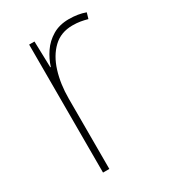

<svg xmlns="http://www.w3.org/2000/svg" viewBox="-139 -611 612 686"><g transform="rotate(-30 167.0 -268.0)"><path d="M252 -536Q290 -536 320 -525L313 -501Q299 -505 284.5 -507.5Q270 -510 252 -510Q204 -510 172.5 -480Q141 -450 125.5 -400Q110 -350 110 -290V0H84V-528H106L109 -420H111Q120 -449 138 -475.5Q156 -502 184.5 -519Q213 -536 252 -536Z"/></g></svg>

Font: Noto Sans Thai SemCond Thin
Style: Regular
Weight: 100
Width: 4
Designer: Monotype Design Team
Foundry: Monotype Imaging Inc.
Version: Version 2.002; ttfautohint (v1.8.4.7-5d5b)